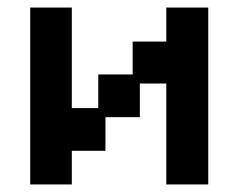

<svg xmlns="http://www.w3.org/2000/svg" viewBox="-20 -476 602 508"><path d="M60 12V-456H170V-190H240V-279H331V-366H420V-456H531V12H420V-255H350V-166H259V-77H170V12Z"/></svg>

Font: Pixelify Sans Medium
Style: Regular
Weight: 500
Designer: Stefie Justprince
Foundry: Typecalism Foundryline
Version: Version 1.000;February 13, 2025;FontCreator 15.0.0.3015 64-b